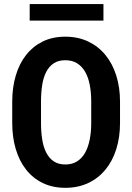

<svg xmlns="http://www.w3.org/2000/svg" viewBox="-20 -898 640 928"><path d="M560.1 -303.2Q560.1 -234.9 542 -177.2Q523.9 -119.6 489.7 -78.1Q455.6 -36.6 406.5 -13.4Q357.4 9.8 295.9 9.8Q234.4 9.8 186.5 -13.4Q138.7 -36.6 106 -78.4Q73.2 -120.1 56.2 -177.5Q39.1 -234.9 39.1 -303.2V-406.7Q39.1 -475.1 56.2 -532.7Q73.2 -590.3 106 -632.1Q138.7 -673.8 186.3 -697.3Q233.9 -720.7 295.4 -720.7Q357.4 -720.7 406.5 -697.3Q455.6 -673.8 489.7 -632.1Q523.9 -590.3 542 -532.7Q560.1 -475.1 560.1 -406.7ZM420.9 -407.7Q420.9 -451.2 413.8 -487.8Q406.7 -524.4 391.6 -550.8Q376.5 -577.1 352.8 -592Q329.1 -606.9 295.4 -606.9Q262.2 -606.9 239.7 -592Q217.3 -577.1 203.6 -550.8Q189.9 -524.4 184.1 -487.8Q178.2 -451.2 178.2 -407.7V-303.2Q178.2 -260.3 184.1 -223.6Q189.9 -187 203.6 -160.2Q217.3 -133.3 239.7 -118.2Q262.2 -103 295.9 -103Q329.1 -103 352.8 -118.2Q376.5 -133.3 391.4 -159.9Q406.2 -186.5 413.6 -223.1Q420.9 -259.8 420.9 -303.2ZM480 -798.3H123.5V-878.4H480Z"/></svg>

Font: Roboto Mono
Style: Bold
Weight: 700
Designer: Google
Version: Version 2.000985; 2015; ttfautohint (v1.3)